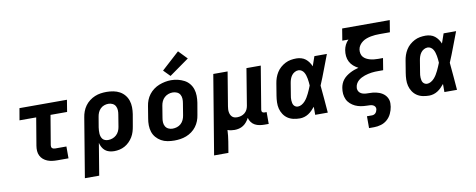

<svg xmlns="http://www.w3.org/2000/svg" viewBox="-78 -1170 4355 1756"><g transform="rotate(-10 2100.0 -292.5)"><path d="M369 0Q346 0 322.5 -3Q299 -6 278 -14.5Q257 -23 240 -37.5Q223 -52 213 -72.5Q203 -93 201.5 -116.5Q200 -140 204 -164L247 -420H92L111 -530H552L534 -420H380L334 -146Q333 -138 334.5 -130.5Q336 -123 341.5 -118.5Q347 -114 354.5 -112Q362 -110 369 -110H473V0Z M589 205 680 -344Q684 -371 694 -398Q704 -425 721 -448.5Q738 -472 761.5 -490Q785 -508 811.5 -519Q838 -530 865.5 -534Q893 -538 920 -538Q952 -538 983.5 -532Q1015 -526 1041.5 -511.5Q1068 -497 1087.5 -473.5Q1107 -450 1116.5 -421Q1126 -392 1126.5 -360Q1127 -328 1122 -296L1103 -186Q1099 -161 1091.5 -136.5Q1084 -112 1070.5 -89.5Q1057 -67 1037.5 -47.5Q1018 -28 995 -15.5Q972 -3 947 2.5Q922 8 897 8Q874 8 852 2Q830 -4 813.5 -17.5Q797 -31 786.5 -50.5Q776 -70 771 -91L722 205ZM860 -102Q880 -102 900 -109Q920 -116 936 -130.5Q952 -145 961 -164.5Q970 -184 973 -204L991 -314Q995 -335 994 -355.5Q993 -376 984 -393Q975 -410 957 -419Q939 -428 918 -428Q898 -428 878.5 -421Q859 -414 844 -399Q829 -384 821 -365Q813 -346 810 -326L794 -231Q792 -216 791 -201.5Q790 -187 791 -173Q792 -159 796.5 -145.5Q801 -132 809.5 -122Q818 -112 831.5 -107Q845 -102 860 -102Z M1456 8Q1424 8 1392.5 2.5Q1361 -3 1334.5 -18Q1308 -33 1288 -56Q1268 -79 1258.5 -108Q1249 -137 1248.5 -169.5Q1248 -202 1254 -234L1272 -344Q1276 -372 1286.5 -399Q1297 -426 1315 -449.5Q1333 -473 1357.5 -491Q1382 -509 1409 -519.5Q1436 -530 1464 -535.5Q1492 -541 1520 -541Q1553 -541 1583.5 -533.5Q1614 -526 1641 -512Q1668 -498 1687.5 -474.5Q1707 -451 1716.5 -422Q1726 -393 1726.5 -360.5Q1727 -328 1722 -296L1703 -186Q1699 -158 1688.5 -131Q1678 -104 1660.5 -80.5Q1643 -57 1618.5 -39Q1594 -21 1566.5 -10.5Q1539 0 1511 4Q1483 8 1456 8ZM1458 -102Q1479 -102 1499.5 -108.5Q1520 -115 1536 -129.5Q1552 -144 1561 -164Q1570 -184 1573 -204L1591 -314Q1595 -335 1594 -356Q1593 -377 1583.5 -394Q1574 -411 1555 -419.5Q1536 -428 1515 -428Q1495 -428 1475 -421Q1455 -414 1439 -399.5Q1423 -385 1414 -365.5Q1405 -346 1402 -326L1384 -216Q1380 -195 1381 -174.5Q1382 -154 1391.5 -137Q1401 -120 1419 -111Q1437 -102 1458 -102ZM1523 -580 1464 -640 1629 -790 1706 -710Z M1789 205 1911 -530H2044L1992 -216Q1990 -203 1989 -189.5Q1988 -176 1990 -163Q1992 -150 1997 -138.5Q2002 -127 2011 -118Q2020 -109 2032.5 -105.5Q2045 -102 2059 -102Q2077 -102 2095 -107.5Q2113 -113 2128 -125Q2143 -137 2151.5 -154Q2160 -171 2163 -189L2219 -530H2352L2286 -132Q2285 -126 2286 -120Q2287 -114 2290.5 -110Q2294 -106 2299.5 -104Q2305 -102 2311 -102H2331V8H2293Q2269 8 2246 4Q2223 0 2203.5 -10.5Q2184 -21 2170.5 -39.5Q2157 -58 2152 -80Q2142 -61 2128 -43.5Q2114 -26 2095.5 -14Q2077 -2 2056 3Q2035 8 2015 8Q1998 8 1981.5 5.5Q1965 3 1950 -3Q1949 23 1946 49.5Q1943 76 1939 102L1922 205Z M2622 8Q2591 8 2561.5 1.5Q2532 -5 2508.5 -21Q2485 -37 2469 -61.5Q2453 -86 2446 -114Q2439 -142 2440 -173Q2441 -204 2446 -234L2464 -344Q2468 -370 2476.5 -395Q2485 -420 2499.5 -443.5Q2514 -467 2535 -485.5Q2556 -504 2580.5 -516.5Q2605 -529 2631 -533.5Q2657 -538 2683 -538Q2706 -538 2728.5 -531.5Q2751 -525 2768 -511.5Q2785 -498 2798 -479.5Q2811 -461 2819 -441Q2827 -463 2834.5 -485.5Q2842 -508 2850 -530H2966Q2939 -461 2913.5 -392Q2888 -323 2859 -255Q2866 -191 2870.5 -127.5Q2875 -64 2881 0H2764Q2764 -19 2764 -38Q2764 -57 2764 -75Q2750 -58 2734.5 -42.5Q2719 -27 2701 -15.5Q2683 -4 2662.5 2Q2642 8 2622 8ZM2622 -102Q2640 -102 2657.5 -112Q2675 -122 2688.5 -137Q2702 -152 2712 -168.5Q2722 -185 2730.5 -202.5Q2739 -220 2746.5 -237.5Q2754 -255 2761 -273Q2760 -289 2758.5 -305Q2757 -321 2754 -337Q2751 -353 2746.5 -368Q2742 -383 2734 -396.5Q2726 -410 2712.5 -419Q2699 -428 2683 -428Q2665 -428 2648 -418.5Q2631 -409 2620 -394Q2609 -379 2603 -361.5Q2597 -344 2594 -326L2576 -216Q2574 -204 2572.5 -192Q2571 -180 2572 -168Q2573 -156 2575 -144.5Q2577 -133 2583 -123.5Q2589 -114 2599.5 -108Q2610 -102 2622 -102Z M3228 205V95H3276Q3284 95 3293 91.5Q3302 88 3308.5 81Q3315 74 3318.5 65Q3322 56 3324 47Q3326 33 3318.5 22Q3311 11 3298.5 6Q3286 1 3271.5 0.5Q3257 0 3243 -0.5Q3229 -1 3215.5 -2Q3202 -3 3188.5 -5.5Q3175 -8 3162 -12Q3149 -16 3137 -21.5Q3125 -27 3114 -34.5Q3103 -42 3093.5 -50.5Q3084 -59 3076 -69.5Q3068 -80 3062.5 -92Q3057 -104 3053.5 -117Q3050 -130 3048.5 -144Q3047 -158 3048 -172Q3049 -186 3051 -200Q3054 -219 3062 -238.5Q3070 -258 3083.5 -274.5Q3097 -291 3114 -303.5Q3131 -316 3150 -326Q3169 -336 3188.5 -343Q3208 -350 3228 -355Q3203 -368 3183 -385.5Q3163 -403 3150.5 -427Q3138 -451 3135 -479Q3132 -507 3137 -536Q3141 -560 3152.5 -583.5Q3164 -607 3183 -625H3126L3144 -735H3586L3568 -625H3471Q3451 -625 3431 -623.5Q3411 -622 3390.5 -618Q3370 -614 3350 -607Q3330 -600 3312.5 -587.5Q3295 -575 3282.5 -557Q3270 -539 3267 -519Q3264 -500 3268 -481Q3272 -462 3283.5 -448.5Q3295 -435 3311 -426.5Q3327 -418 3345 -413Q3363 -408 3382.5 -406Q3402 -404 3421 -404H3465L3447 -294H3403Q3387 -294 3371 -293.5Q3355 -293 3338.5 -290.5Q3322 -288 3306 -284.5Q3290 -281 3274 -275.5Q3258 -270 3242.5 -262Q3227 -254 3214 -242.5Q3201 -231 3192.5 -216Q3184 -201 3182 -184Q3179 -169 3184 -154.5Q3189 -140 3200 -130.5Q3211 -121 3225.5 -116.5Q3240 -112 3255.5 -111Q3271 -110 3287 -110Q3303 -110 3318.5 -108.5Q3334 -107 3349 -103.5Q3364 -100 3377.5 -95Q3391 -90 3404 -82Q3417 -74 3427 -64Q3437 -54 3444.5 -41.5Q3452 -29 3456 -14.5Q3460 0 3459.5 16Q3459 32 3457 47Q3452 79 3437.5 110Q3423 141 3397.5 163.5Q3372 186 3339.5 195.5Q3307 205 3276 205Z M3822 8Q3791 8 3761.5 1.5Q3732 -5 3708.5 -21Q3685 -37 3669 -61.5Q3653 -86 3646 -114Q3639 -142 3640 -173Q3641 -204 3646 -234L3664 -344Q3668 -370 3676.5 -395Q3685 -420 3699.5 -443.5Q3714 -467 3735 -485.5Q3756 -504 3780.5 -516.5Q3805 -529 3831 -533.5Q3857 -538 3883 -538Q3906 -538 3928.5 -531.5Q3951 -525 3968 -511.5Q3985 -498 3998 -479.5Q4011 -461 4019 -441Q4027 -463 4034.5 -485.5Q4042 -508 4050 -530H4166Q4139 -461 4113.5 -392Q4088 -323 4059 -255Q4066 -191 4070.5 -127.5Q4075 -64 4081 0H3964Q3964 -19 3964 -38Q3964 -57 3964 -75Q3950 -58 3934.5 -42.5Q3919 -27 3901 -15.5Q3883 -4 3862.5 2Q3842 8 3822 8ZM3822 -102Q3840 -102 3857.5 -112Q3875 -122 3888.5 -137Q3902 -152 3912 -168.5Q3922 -185 3930.5 -202.5Q3939 -220 3946.5 -237.5Q3954 -255 3961 -273Q3960 -289 3958.5 -305Q3957 -321 3954 -337Q3951 -353 3946.5 -368Q3942 -383 3934 -396.5Q3926 -410 3912.5 -419Q3899 -428 3883 -428Q3865 -428 3848 -418.5Q3831 -409 3820 -394Q3809 -379 3803 -361.5Q3797 -344 3794 -326L3776 -216Q3774 -204 3772.5 -192Q3771 -180 3772 -168Q3773 -156 3775 -144.5Q3777 -133 3783 -123.5Q3789 -114 3799.5 -108Q3810 -102 3822 -102Z"/></g></svg>

Font: Iosevka Curly XBdExObl
Style: Regular
Weight: 800
Width: 7
Italic angle: -9°
Monospace: yes
Designer: Belleve Invis
Foundry: Belleve Invis
Version: Version 11.1.0; ttfautohint (v1.8.3)